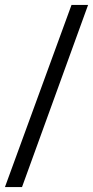

<svg xmlns="http://www.w3.org/2000/svg" viewBox="-25 -747 376 776"><path d="M264 -727H331L64 9H-5Z"/></svg>

Font: Rosario Light Light
Style: Regular
Weight: 300
Version: Version 1.101; ttfautohint (v1.8.1.43-b0c9)